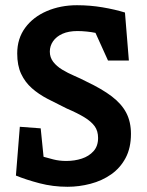

<svg xmlns="http://www.w3.org/2000/svg" viewBox="-20 -712 562 736"><path d="M239 4Q183 4 131.5 -9.5Q80 -23 41 -39L56 -226L136 -220L147 -111Q161 -107 184 -101Q207 -95 234 -95Q266 -95 293.5 -104Q321 -113 338.5 -132.5Q356 -152 356 -183Q356 -210 343 -228Q330 -246 304 -262Q278 -278 236 -296Q197 -315 162.5 -333Q128 -351 102 -374Q76 -397 61 -429Q46 -461 46 -507Q46 -564 76.5 -605.5Q107 -647 159.5 -669.5Q212 -692 275 -692Q325 -692 372.5 -684Q420 -676 459 -664L474 -480H394L346 -586Q332 -589 313 -591Q294 -593 277 -593Q243 -593 219.5 -582.5Q196 -572 183.5 -554Q171 -536 171 -514Q171 -492 184 -475Q197 -458 218.5 -445Q240 -432 264.5 -421.5Q289 -411 312 -399Q371 -371 408.5 -342.5Q446 -314 464 -279.5Q482 -245 482 -199Q482 -145 461.5 -106.5Q441 -68 406 -43.5Q371 -19 327 -7.5Q283 4 239 4Z"/></svg>

Font: Kreon Light SemiBold
Style: Regular
Weight: 600
Version: Version 2.002